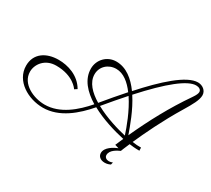

<svg xmlns="http://www.w3.org/2000/svg" viewBox="-178 -972 1548 1410"><g transform="rotate(30 595.5 -267.0)"><path d="M883 148 888 128C883 130 870 135 856 135C837 135 819 124 819 104C819 58 878 34 896 25C896 24 907 -4 927 -50C978 -43 1009 -44 1013 -44L1012 -70C991 -69 964 -71 938 -75C980 -170 1051 -320 1141 -468C1182 -536 1211 -587 1211 -627C1211 -668 1174 -694 1136 -694C1040 -694 893 -559 747 -396C693 -471 625 -527 540 -527C462 -527 403 -464 403 -389C403 -298 468 -228 556 -174C477 -83 370 11 240 11C147 11 27 -42 27 -146C27 -207 76 -280 173 -280C317 -280 370 -199 372 -195L394 -209C343 -297 246 -326 167 -326C62 -326 -20 -273 -20 -170C-20 -40 115 37 240 37C380 37 495 -64 579 -162C670 -112 780 -79 867 -60C857 -38 848 -16 838 7L871 17C837 30 776 63 776 111C776 137 796 160 836 160C858 160 873 153 883 148ZM762 -374C938 -569 1063 -668 1135 -668C1158 -668 1179 -658 1179 -637C1179 -625 1172 -608 1154 -582C1046 -426 962 -268 886 -102C863 -167 823 -281 762 -374ZM447 -366C447 -431 499 -480 567 -480C628 -480 682 -436 727 -375C675 -317 624 -256 575 -197C502 -241 447 -297 447 -366ZM865 -87C802 -101 689 -133 598 -184C649 -246 698 -302 743 -353C804 -262 846 -146 865 -87Z"/></g></svg>

Font: Parisienne
Style: Regular
Weight: 400
Designer: Astigmatic (AOETI)
Foundry: Astigmatic (AOETI)
Version: Version 1.000